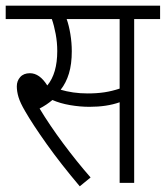

<svg xmlns="http://www.w3.org/2000/svg" viewBox="-20 -642 582 674"><path d="M451 -575V0H400V-283Q355 -267 294 -267Q261 -267 226 -273Q191 -279 164 -291Q144 -274 119 -261Q154 -203 201.5 -139Q249 -75 298 -19L260 12Q194 -66 144.5 -135.5Q95 -205 68 -252Q51 -281 45 -301Q39 -321 39 -339Q39 -358 51 -371.5Q63 -385 85 -385Q119 -385 146 -342Q181 -384 181 -463Q181 -493 175.5 -522.5Q170 -552 162 -575H0V-622H542V-575ZM288 -314Q320 -314 346.5 -318Q373 -322 400 -331V-575H214Q222 -553 227 -522.5Q232 -492 232 -462Q232 -417 222 -384Q212 -351 193 -327Q213 -321 237 -317.5Q261 -314 288 -314Z"/></svg>

Font: Noto Sans Devanagari UI Condensed Light
Style: Regular
Weight: 300
Width: 3
Designer: Jelle Bosma - Monotype Design Team
Foundry: Monotype Imaging Inc.
Version: Version 2.004; ttfautohint (v1.8.4.7-5d5b)